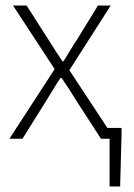

<svg xmlns="http://www.w3.org/2000/svg" viewBox="-20 -500 483 692"><path d="M375 172V0H344L259 -131Q228 -182 202 -219H198Q187 -203 167.5 -171Q148 -139 143 -131L61 0H14L177 -251L27 -480H76L154 -358Q184 -310 205 -279H209Q217 -292 233 -318.5Q249 -345 258 -358L333 -480H379L230 -247L367 -39H418V-13L413 172Z"/></svg>

Font: Toshiba Sans Light
Style: Regular
Weight: 300
Designer: Paul D. Hunt
Foundry: Toshiba Corporation
Version: Version 2.020;PS 2.0;hotconv 1.0.86;makeotf.lib2.5.63406